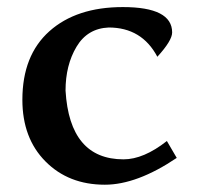

<svg xmlns="http://www.w3.org/2000/svg" viewBox="-20 -502 563 532"><path d="M270.5 9.8Q169.9 9.8 106 -54.7Q42 -119.1 42 -225.6Q42 -348.6 116.9 -415.5Q191.9 -482.4 320.3 -482.4Q457 -482.4 457 -412.1Q457 -389.6 416 -344.7Q373 -425.8 281.2 -425.8Q222.2 -423.3 191.9 -372.3Q161.6 -321.3 161.6 -251Q172.9 -60.5 322.3 -60.5Q377.9 -60.5 442.4 -111.3L469.7 -64.5Q359.4 9.8 270.5 9.8Z"/></svg>

Font: Kelvinch
Style: Bold
Weight: 700
Designer: Paul James Miller
Foundry: High-Logic / Made with FontCreator
Version: Version 3.501;March 28, 2021;FontCreator 13.0.0.2683 64-bit